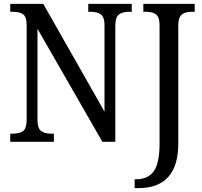

<svg xmlns="http://www.w3.org/2000/svg" viewBox="-20 -734 1047 994"><path d="M677 194H686Q746 194 776 152.5Q806 111 806 10V-605Q806 -645 788 -659Q770 -673 737 -673H722V-714H988V-673H972Q939 -673 921 -658.5Q903 -644 903 -601V9Q903 240 695 240H677ZM33 -42H46Q82 -42 100 -56Q118 -70 118 -114V-605Q118 -646 100 -659.5Q82 -673 47 -673H33V-714H204L521 -156V-605Q521 -645 502.5 -659Q484 -673 450 -673H437V-714H662V-673H648Q613 -673 595 -658.5Q577 -644 577 -601V0H510L174 -585V-114Q174 -71 192 -56.5Q210 -42 245 -42H259V0H33Z"/></svg>

Font: Noto Serif Narrow
Style: Regular
Weight: 400
Width: 4
Designer: Monotype Design Team
Foundry: Monotype Imaging Inc.
Version: Version 1.001